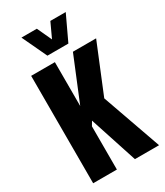

<svg xmlns="http://www.w3.org/2000/svg" viewBox="-254 -1156 1075 1254"><g transform="rotate(-30 283.5 -529.0)"><path d="M60 0V-810H239V-479L375 -810H550L400 -444L557 0H375L258 -358L239 -326V0ZM218 -871 130 -1058H246L297 -948L348 -1058H464L376 -871Z"/></g></svg>

Font: Oswald
Style: Bold
Weight: 700
Designer: Vernon Adams
Foundry: Vernon Adams
Version: Version 4.103;gftools[0.9.33.dev8+g029e19f]